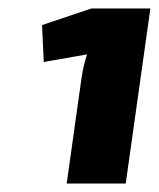

<svg xmlns="http://www.w3.org/2000/svg" viewBox="-20 -792 374 452"><path d="M334 -772 276 -360H137L172 -609Q174 -622 177 -635.5Q180 -649 185 -664L83 -646L79 -733L195 -772Z"/></svg>

Font: Exo 2 ExtraBold
Style: Italic
Weight: 800
Italic angle: -8°
Designer: Natanael Gama
Foundry: Natanael Gama
Version: Version 2.010